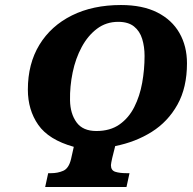

<svg xmlns="http://www.w3.org/2000/svg" viewBox="-20 -745 769 765"><path d="M160 0 172 -55H184Q210 -55 232 -64.5Q254 -74 263 -111L274 -160Q174 -188 132.5 -247.5Q91 -307 91 -388Q91 -491 137 -566.5Q183 -642 266.5 -683.5Q350 -725 462 -725Q548 -725 606.5 -695.5Q665 -666 695 -613.5Q725 -561 725 -493Q725 -396 687 -328Q649 -260 584.5 -219.5Q520 -179 439 -163L427 -115Q425 -105 423.5 -98Q422 -91 422 -87Q422 -66 439.5 -60.5Q457 -55 484 -55H496L484 0ZM364 -223Q419 -223 456 -249Q493 -275 515 -318.5Q537 -362 546.5 -415Q556 -468 556 -522Q556 -559 546.5 -590Q537 -621 514 -639.5Q491 -658 451 -658Q403 -658 366.5 -630.5Q330 -603 305.5 -557.5Q281 -512 269.5 -456.5Q258 -401 259 -345Q260 -292 285 -257.5Q310 -223 364 -223Z"/></svg>

Font: Noto Serif Condensed ExtraBold
Style: Italic
Weight: 800
Width: 3
Italic angle: -12°
Designer: Monotype Design Team
Foundry: Monotype Imaging Inc.
Version: Version 2.014; ttfautohint (v1.8.4.7-5d5b)